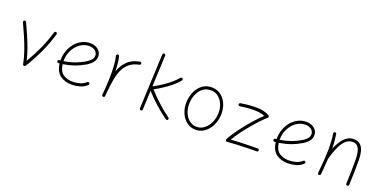

<svg xmlns="http://www.w3.org/2000/svg" viewBox="-15 -1424 4342 2184"><g transform="rotate(20 2155.5 -332.0)"><path d="M83 -490.7Q89.8 -493.7 96.7 -491Q103.5 -488.3 106.9 -481.4Q134.8 -421.9 164.8 -353.8Q194.8 -285.6 221.2 -213.6Q247.6 -141.6 264.2 -69.3Q318.8 -161.6 366.7 -265.4Q414.6 -369.1 446.3 -479Q448.7 -485.8 455.1 -489.7Q461.4 -493.7 468.3 -491.2Q475.1 -489.3 479 -482.7Q482.9 -476.1 480.5 -469.2Q444.8 -345.2 389.9 -229.2Q335 -113.3 272.5 -12.7Q269.5 -6.3 262.2 -4.9Q254.9 -2.9 248 -6.8Q241.2 -10.7 239.7 -18.6Q225.1 -95.2 197.5 -173.6Q169.9 -252 137.5 -326.7Q105 -401.4 74.2 -466.8Q70.8 -473.6 73.5 -480.5Q76.2 -487.3 83 -490.7Z M1018.1 -50.8Q979.5 -15.6 931.6 -2.7Q883.8 10.3 834.5 10.3Q753.4 10.3 695.8 -31.5Q638.2 -73.2 626.5 -169.4Q619.6 -168.9 612.3 -168.5Q595.2 -167.5 593.3 -185.1Q592.3 -202.1 609.9 -204.1Q617.2 -204.6 624 -205.1Q624 -210 624 -214.8Q624 -269.5 642.3 -321.5Q660.6 -373.5 694.6 -415.3Q728.5 -457 775.6 -481.7Q822.8 -506.3 879.9 -506.3Q912.6 -506.3 942.9 -493.2Q973.1 -480 992.9 -454.8Q1012.7 -429.7 1012.7 -393.1Q1012.7 -360.4 997.3 -335.7Q981.9 -311 960.4 -293.5Q939 -275.9 920.9 -265.1Q800.3 -193.8 661.6 -173.8Q671.4 -92.8 717.8 -58.8Q764.2 -24.9 834.5 -24.9Q879.9 -24.9 921.1 -36.9Q962.4 -48.8 993.7 -77.1Q999 -82 1006.6 -81.8Q1014.2 -81.5 1019 -76.2Q1023.9 -70.8 1023.7 -63.2Q1023.4 -55.7 1018.1 -50.8ZM879.4 -471.2Q832 -471.2 792 -450.2Q752 -429.2 722.2 -393.1Q692.4 -356.9 675.8 -311.3Q659.2 -265.6 659.2 -216.3Q659.2 -212.9 659.2 -209.5Q791 -228.5 901.4 -294.4Q929.7 -311 953.9 -334.7Q978 -358.4 978 -391.1Q978 -427.7 948.2 -449.5Q918.5 -471.2 879.4 -471.2Z M1220.7 17.6Q1217.8 17.1 1214.8 16.1Q1203.6 10.7 1205.1 0Q1205.1 -0.5 1205.1 -2V-3.4Q1206.5 -22 1208.3 -40.5Q1210 -59.1 1211.4 -77.1Q1214.8 -119.6 1216.6 -166.5Q1218.3 -213.4 1218.3 -259.8Q1218.3 -323.2 1213.4 -379.4Q1208.5 -435.5 1198.7 -469.2Q1196.8 -476.1 1200.4 -482.7Q1204.1 -489.3 1210.9 -491.2Q1217.8 -493.7 1224.4 -490Q1231 -486.3 1232.9 -479.5Q1242.7 -447.3 1247.3 -400.6Q1252 -354 1252.9 -301.3Q1279.3 -376.5 1331.5 -429.9Q1383.8 -483.4 1478.5 -501.5Q1485.8 -502.9 1491.9 -498.5Q1498 -494.1 1499.5 -487.3Q1501 -480 1496.6 -473.9Q1492.2 -467.8 1485.4 -466.3Q1416.5 -453.1 1372.8 -418.5Q1329.1 -383.8 1304.2 -331.8Q1279.3 -279.8 1266.6 -213.6Q1253.9 -147.5 1246.6 -70.3Q1243.7 -31.7 1240.2 2Q1239.7 4.9 1238.8 7.8Q1233.4 19 1222.7 17.6Q1221.7 17.6 1220.7 17.6Z M2003.9 10.3Q1999.5 16.1 1992.2 17.3Q1984.9 18.6 1979 14.2Q1905.8 -37.6 1835.4 -101.3Q1765.1 -165 1705.1 -231L1694.8 -1Q1694.8 6.3 1689.5 11.2Q1684.1 16.1 1676.3 15.6Q1668.9 15.6 1664.1 10.3Q1659.2 4.9 1659.7 -2.9L1689 -665.5Q1689 -672.9 1694.3 -677.7Q1699.7 -682.6 1707.5 -682.1Q1714.8 -682.1 1719.7 -676.8Q1724.6 -671.4 1724.1 -663.6L1707.5 -285.6Q1755.4 -310.5 1804.9 -342.8Q1854.5 -375 1898.4 -411.4Q1942.4 -447.8 1973.1 -485.4Q1978 -490.7 1985.4 -491.9Q1992.7 -493.2 1998 -488.3Q2003.4 -483.4 2004.6 -475.8Q2005.9 -468.3 2001 -462.9Q1969.2 -423.8 1924.1 -386.7Q1878.9 -349.6 1828.9 -316.9Q1778.8 -284.2 1730.5 -257.8Q1789.6 -192.4 1859.4 -128.7Q1929.2 -64.9 1999.5 -14.6Q2005.9 -10.7 2007.1 -3.2Q2008.3 4.4 2003.9 10.3Z M2349.1 -506.3Q2399.4 -506.3 2437.5 -485.1Q2475.6 -463.9 2501.5 -428.5Q2527.3 -393.1 2540.3 -349.9Q2553.2 -306.6 2553.2 -262.7Q2553.2 -213.9 2538.6 -165.3Q2523.9 -116.7 2495.8 -77.1Q2467.8 -37.6 2427.5 -13.7Q2387.2 10.3 2335.9 10.3Q2272.9 10.3 2227.3 -25.1Q2181.6 -60.5 2157 -117.2Q2132.3 -173.8 2132.3 -237.3Q2132.3 -286.6 2146 -334.5Q2159.7 -382.3 2186.8 -421.1Q2213.9 -460 2254.4 -483.2Q2294.9 -506.3 2349.1 -506.3ZM2349.1 -471.2Q2291 -471.2 2250.7 -438.2Q2210.4 -405.3 2189.5 -352.1Q2168.5 -298.8 2168.5 -237.3Q2168.5 -179.7 2189.7 -131.3Q2210.9 -83 2248.8 -54Q2286.6 -24.9 2335.9 -24.9Q2389.6 -24.9 2430.7 -59.1Q2471.7 -93.3 2494.9 -147.7Q2518.1 -202.1 2518.1 -262.7Q2518.1 -316.4 2497.8 -364Q2477.5 -411.6 2439.7 -441.4Q2401.9 -471.2 2349.1 -471.2Z M2698.7 -427.7Q2697.3 -434.6 2701.7 -440.7Q2706.1 -446.8 2713.4 -448.2Q2745.1 -453.6 2794.7 -459Q2844.2 -464.4 2900.9 -464.4Q2958.5 -464.4 2999 -452.9Q3039.6 -441.4 3061 -427.7Q3068.8 -422.9 3069.3 -413.6Q3069.8 -404.3 3063 -398.9Q3032.7 -373.5 2991 -329.3Q2949.2 -285.2 2904.3 -231.4Q2859.4 -177.7 2819.3 -122.8Q2779.3 -67.9 2752.4 -21Q2799.3 -24.9 2856.7 -27.1Q2914.1 -29.3 2971.4 -30.5Q3028.8 -31.7 3074.7 -31.7Q3092.8 -31.7 3092.8 -14.2Q3092.8 3.4 3074.7 3.4Q3023.9 3.4 2959.2 4.9Q2894.5 6.3 2831.3 9.3Q2768.1 12.2 2721.2 16.6Q2709.5 17.6 2703.9 8.5Q2698.2 -0.5 2703.1 -9.3Q2727.5 -55.7 2766.4 -111.1Q2805.2 -166.5 2850.1 -221.9Q2895 -277.3 2939 -325.4Q2982.9 -373.5 3018.1 -405.3Q2997.6 -413.6 2964.1 -420.7Q2930.7 -427.7 2887.2 -427.2Q2836.4 -427.2 2792 -422.6Q2747.6 -418 2719.2 -413.1Q2712.4 -411.6 2706.3 -416Q2700.2 -420.4 2698.7 -427.7Z M3634.3 -50.8Q3595.7 -15.6 3547.9 -2.7Q3500 10.3 3450.7 10.3Q3369.6 10.3 3312 -31.5Q3254.4 -73.2 3242.7 -169.4Q3235.8 -168.9 3228.5 -168.5Q3211.4 -167.5 3209.5 -185.1Q3208.5 -202.1 3226.1 -204.1Q3233.4 -204.6 3240.2 -205.1Q3240.2 -210 3240.2 -214.8Q3240.2 -269.5 3258.5 -321.5Q3276.9 -373.5 3310.8 -415.3Q3344.7 -457 3391.8 -481.7Q3439 -506.3 3496.1 -506.3Q3528.8 -506.3 3559.1 -493.2Q3589.4 -480 3609.1 -454.8Q3628.9 -429.7 3628.9 -393.1Q3628.9 -360.4 3613.5 -335.7Q3598.1 -311 3576.7 -293.5Q3555.2 -275.9 3537.1 -265.1Q3416.5 -193.8 3277.8 -173.8Q3287.6 -92.8 3334 -58.8Q3380.4 -24.9 3450.7 -24.9Q3496.1 -24.9 3537.4 -36.9Q3578.6 -48.8 3609.9 -77.1Q3615.2 -82 3622.8 -81.8Q3630.4 -81.5 3635.3 -76.2Q3640.1 -70.8 3639.9 -63.2Q3639.6 -55.7 3634.3 -50.8ZM3495.6 -471.2Q3448.2 -471.2 3408.2 -450.2Q3368.2 -429.2 3338.4 -393.1Q3308.6 -356.9 3292 -311.3Q3275.4 -265.6 3275.4 -216.3Q3275.4 -212.9 3275.4 -209.5Q3407.2 -228.5 3517.6 -294.4Q3545.9 -311 3570.1 -334.7Q3594.2 -358.4 3594.2 -391.1Q3594.2 -427.7 3564.5 -449.5Q3534.7 -471.2 3495.6 -471.2Z M3815.9 -5.9Q3825.7 -110.4 3830.6 -184.3Q3835.4 -258.3 3835.4 -315.9Q3835.4 -363.8 3832.3 -404.3Q3829.1 -444.8 3822.3 -485.8Q3820.8 -494.1 3825.2 -499Q3829.6 -503.9 3835.4 -505.4Q3842.3 -507.3 3849.4 -503.9Q3856.4 -500.5 3857.4 -491.7Q3863.8 -449.7 3867.4 -408.4Q3871.1 -367.2 3871.1 -319.3Q3891.1 -368.2 3918.7 -410.6Q3946.3 -453.1 3983.2 -479.5Q4020 -505.9 4067.9 -505.9Q4120.6 -505.9 4149.4 -476.8Q4178.2 -447.8 4189.5 -401.4Q4200.7 -355 4200.7 -301.8Q4200.7 -226.6 4199.5 -153.8Q4198.2 -81.1 4194.3 0.5Q4194.3 6.8 4189.5 12.2Q4184.6 17.6 4176.3 17.6Q4158.7 17.6 4158.7 -0.5Q4162.6 -77.6 4163.8 -145Q4165 -212.4 4165 -282.2Q4165 -331.5 4157.7 -374.5Q4150.4 -417.5 4128.9 -444.1Q4107.4 -470.7 4065.4 -470.7Q4023.9 -470.7 3992.2 -445.3Q3960.4 -419.9 3937 -378.7Q3913.6 -337.4 3896.5 -289.3Q3879.4 -241.2 3867.7 -196.3Q3867.2 -194.8 3866.7 -193.8Q3864.3 -153.3 3860.4 -105.7Q3856.4 -58.1 3851.1 -2Q3850.6 6.3 3844.5 10Q3838.4 13.7 3831.5 13.2Q3825.2 12.7 3820.3 8.1Q3815.4 3.4 3815.9 -5.9Z"/></g></svg>

Font: Mikhak-DS1-FD ExtraLight
Style: Regular
Weight: 200
Designer: Amin Abedi
Version: Version 3.2